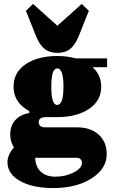

<svg xmlns="http://www.w3.org/2000/svg" viewBox="-20 -729 577 977"><path d="M396 -709 432 -674 381 -546Q363 -501 337.5 -480.5Q312 -460 272 -460Q232 -460 206.5 -480.5Q181 -501 163 -546L112 -674L148 -709L272 -598ZM271 -133H215Q177 -133 177 -108Q177 -81 210 -81H372Q441 -81 482 -44Q523 -7 523 56Q523 130 445.5 179Q368 228 252 228Q146 228 82 192Q18 156 18 96Q18 59 51 21Q32 -8 32 -45Q32 -89 57.5 -117.5Q83 -146 129 -154V-164Q49 -206 49 -288Q49 -361 111 -402.5Q173 -444 271 -444Q323 -444 365 -432H525V-387H451Q495 -348 495 -288Q495 -216 432.5 -174.5Q370 -133 271 -133ZM271 -195Q303 -195 303 -288Q303 -381 271 -381Q241 -381 241 -288Q241 -195 271 -195ZM167 74H159Q161 120 188 145Q215 170 262 170Q313 170 355 148.5Q397 127 397 100Q397 88 389.5 81Q382 74 372 74Z"/></svg>

Font: Arapey Black
Style: Regular
Weight: 900
Designer: Eduardo Rodriguez Tunni
Foundry: Eduardo Rodriguez Tunni
Version: Version 4.000